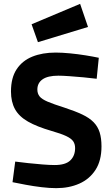

<svg xmlns="http://www.w3.org/2000/svg" viewBox="-20 -965 584 997"><path d="M272 12Q238 12 196 7Q154 2 114 -5.5Q74 -13 45 -19L59 -126Q88 -122 126 -118Q164 -114 201 -111Q238 -108 264 -108Q320 -108 345 -132Q370 -156 370 -196Q370 -217 360 -231.5Q350 -246 323.5 -258.5Q297 -271 248 -285Q172 -307 125.5 -333.5Q79 -360 58 -398Q37 -436 37 -490Q37 -561 66.5 -605.5Q96 -650 148 -671Q200 -692 269 -692Q302 -692 343.5 -688Q385 -684 425 -677.5Q465 -671 493 -665L482 -556Q452 -560 413.5 -563.5Q375 -567 339.5 -569.5Q304 -572 283 -572Q228 -572 201 -553Q174 -534 174 -500Q174 -479 185.5 -464.5Q197 -450 227.5 -437Q258 -424 315 -406Q370 -388 407 -370.5Q444 -353 466 -330.5Q488 -308 497.5 -277.5Q507 -247 507 -205Q507 -131 476 -83Q445 -35 392 -11.5Q339 12 272 12ZM177 -746 144 -839 396 -945 437 -825Z"/></svg>

Font: Titillium Web
Style: Bold
Weight: 700
Designer: Mohamed Gaber, Accademia di Belle Arti di Urbino
Foundry: Kief Type Foundry, Accademia di Belle Arti di Urbino
Version: Version 3.000